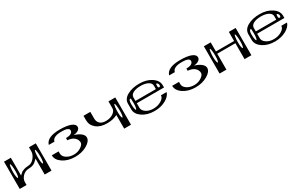

<svg xmlns="http://www.w3.org/2000/svg" viewBox="191 -1775 4742 3050"><g transform="rotate(-30 2562.0 -250.0)"><path d="M583 -281.2Q583 -335 577.1 -376Q571.3 -417 562.5 -417Q553.7 -417 547.9 -376Q542 -335 542 -281.2Q542 -228.5 547.9 -198.2Q553.7 -167 563.5 -167Q571.3 -167 577.1 -198.2Q583 -228.5 583 -281.2ZM125 -281.2Q125 -335 119.1 -376Q113.3 -417 104.5 -417Q95.7 -417 89.8 -376Q83 -328.1 83 -281.2Q83 -234.4 89.8 -198.2Q95.7 -167 104.5 -167Q113.3 -167 119.1 -198.2Q125 -228.5 125 -281.2ZM333 -208Q260.7 -208 213.9 -158.2Q167 -108.4 167 -51.8V0H42V-500H167V-173.8Q168.9 -174.8 189 -194.3Q209 -213.9 220.2 -220.7Q231.4 -227.5 262.2 -237.8Q293 -248 333 -250Q404.3 -250 452.1 -309.1Q500 -368.2 500 -426.8V-500H625V0H500V-292Q451.2 -240.2 415 -224.1Q378.9 -208 333 -208Z M1062.5 -500Q1191.4 -500 1262.2 -472.2Q1333 -444.3 1333 -395.5Q1333 -361.3 1298.3 -338.4Q1263.7 -315.4 1210 -313.5Q1285.2 -291 1330.1 -254.9Q1375 -218.8 1375 -176.8Q1375 -109.4 1281.7 -54.7Q1188.5 0 1062.5 0Q931.6 0 840.8 -61Q750 -122.1 750 -208H875V-167Q875 -115.2 930.2 -78.6Q985.4 -42 1062.5 -42Q1135.7 -42 1192.9 -80.1Q1250 -118.2 1250 -156.2Q1250 -207 1208.5 -246.1Q1167 -285.2 1083 -292V-333Q1149.4 -333 1178.7 -352.5Q1208 -372.1 1208 -400.4Q1208 -423.8 1187.5 -437Q1167 -450.2 1137.7 -454.1Q1108.4 -458 1062.5 -458Q991.2 -458 946.8 -437Q902.3 -416 895.5 -375H791Q827.1 -500 1062.5 -500Z M2041 -281.2Q2041 -335 2035.2 -376Q2029.3 -417 2020.5 -417Q2011.7 -417 2005.9 -376Q2000 -335 2000 -281.2Q2000 -228.5 2005.9 -198.2Q2011.7 -167 2021.5 -167Q2029.3 -167 2035.2 -198.2Q2041 -228.5 2041 -281.2ZM2083 0H1958V-250Q1876 -208 1770.5 -208Q1643.6 -208 1571.8 -268.1Q1500 -328.1 1500 -418V-500H1625V-376Q1625 -320.3 1661.1 -285.2Q1697.3 -250 1770.5 -250Q1847.7 -250 1902.8 -287.1Q1958 -324.2 1958 -376V-500Q1958 -500 2083 -500Z M2791 -322.3Q2791 -334 2780.3 -349.6Q2770.5 -363.3 2760.7 -363.3Q2752 -363.3 2751 -356.4Q2749 -346.7 2749 -322.3Q2749 -291 2770.5 -291Q2791 -291 2791 -322.3ZM2289.1 -351.6Q2288.1 -364.3 2279.3 -364.3Q2249 -364.3 2249 -281.2Q2249 -234.4 2255.9 -198.2Q2261.7 -167 2270.5 -167Q2279.3 -167 2285.2 -198.2Q2291 -228.5 2291 -281.2Q2291 -334 2289.1 -351.6ZM2833 -250H2333V-167Q2333 -116.2 2387.7 -79.1Q2442.4 -42 2520.5 -42Q2601.6 -42 2664.1 -79.1Q2728.5 -117.2 2728.5 -167H2833Q2812.5 -96.7 2722.7 -47.9Q2633.8 0 2520.5 0Q2388.7 0 2298.8 -60.5Q2208 -122.1 2208 -208V-312.5Q2208 -398.4 2297.9 -449.2Q2387.7 -500 2520.5 -500Q2652.3 -500 2742.2 -439.5Q2833 -377.9 2833 -292ZM2708 -292V-354.5Q2708 -402.3 2654.3 -430.7Q2602.5 -458 2520.5 -458Q2438.5 -458 2385.7 -431.6Q2333 -405.3 2333 -354.5V-292Z M3270.5 -500Q3399.4 -500 3470.2 -472.2Q3541 -444.3 3541 -395.5Q3541 -361.3 3506.3 -338.4Q3471.7 -315.4 3418 -313.5Q3493.2 -291 3538.1 -254.9Q3583 -218.8 3583 -176.8Q3583 -109.4 3489.7 -54.7Q3396.5 0 3270.5 0Q3139.6 0 3048.8 -61Q2958 -122.1 2958 -208H3083V-167Q3083 -115.2 3138.2 -78.6Q3193.4 -42 3270.5 -42Q3343.8 -42 3400.9 -80.1Q3458 -118.2 3458 -156.2Q3458 -207 3416.5 -246.1Q3375 -285.2 3291 -292V-333Q3357.4 -333 3386.7 -352.5Q3416 -372.1 3416 -400.4Q3416 -423.8 3395.5 -437Q3375 -450.2 3345.7 -454.1Q3316.4 -458 3270.5 -458Q3199.2 -458 3154.8 -437Q3110.4 -416 3103.5 -375H2999Q3035.2 -500 3270.5 -500Z M4249 -281.2Q4249 -335 4243.2 -376Q4237.3 -417 4228.5 -417Q4219.7 -417 4213.9 -376Q4208 -335 4208 -281.2Q4208 -228.5 4213.9 -198.2Q4219.7 -167 4229.5 -167Q4237.3 -167 4243.2 -198.2Q4249 -228.5 4249 -281.2ZM3791 -281.2Q3791 -335 3785.2 -376Q3779.3 -417 3770.5 -417Q3761.7 -417 3755.9 -376Q3749 -328.1 3749 -281.2Q3749 -234.4 3755.9 -198.2Q3761.7 -167 3770.5 -167Q3779.3 -167 3785.2 -198.2Q3791 -228.5 3791 -281.2ZM4291 -500V0H4166V-292H3833V0H3708V-500H3833V-333H4166V-500Z M4999 -322.3Q4999 -334 4988.3 -349.6Q4978.5 -363.3 4968.8 -363.3Q4960 -363.3 4959 -356.4Q4957 -346.7 4957 -322.3Q4957 -291 4978.5 -291Q4999 -291 4999 -322.3ZM4497.1 -351.6Q4496.1 -364.3 4487.3 -364.3Q4457 -364.3 4457 -281.2Q4457 -234.4 4463.9 -198.2Q4469.7 -167 4478.5 -167Q4487.3 -167 4493.2 -198.2Q4499 -228.5 4499 -281.2Q4499 -334 4497.1 -351.6ZM5041 -250H4541V-167Q4541 -116.2 4595.7 -79.1Q4650.4 -42 4728.5 -42Q4809.6 -42 4872.1 -79.1Q4936.5 -117.2 4936.5 -167H5041Q5020.5 -96.7 4930.7 -47.9Q4841.8 0 4728.5 0Q4596.7 0 4506.8 -60.5Q4416 -122.1 4416 -208V-312.5Q4416 -398.4 4505.9 -449.2Q4595.7 -500 4728.5 -500Q4860.4 -500 4950.2 -439.5Q5041 -377.9 5041 -292ZM4916 -292V-354.5Q4916 -402.3 4862.3 -430.7Q4810.5 -458 4728.5 -458Q4646.5 -458 4593.8 -431.6Q4541 -405.3 4541 -354.5V-292Z"/></g></svg>

Font: okolaksMetalik
Style: bold
Weight: 700
Width: 7
Version: Version 0.6